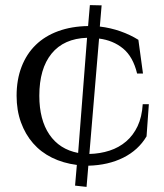

<svg xmlns="http://www.w3.org/2000/svg" viewBox="-20 -722 642 752"><path d="M563 -314 554 -188Q522 -134 463 -104.5Q404 -75 326 -73L319 10L274 5L281 -76Q227 -83 183.5 -104.5Q140 -126 109.5 -161Q79 -196 62 -243Q45 -290 45 -347Q45 -410 64.5 -460.5Q84 -511 120 -546Q156 -581 208 -600Q260 -619 325 -620L332 -702L378 -701L371 -618Q413 -613 451.5 -599.5Q490 -586 522 -566L540 -434H517Q501 -500 462 -532Q423 -564 368 -571L330 -119Q372 -120 409 -132Q446 -144 474 -168Q502 -192 519 -228Q536 -264 539 -314ZM321 -574Q230 -571 182 -512Q134 -453 134 -347Q134 -253 173.5 -195Q213 -137 286 -123Z"/></svg>

Font: Constantine
Style: Regular
Weight: 400
Designer: Dukom Design
Version: Version 1.001;PS 001.001;hotconv 1.0.56;makeotf.lib2.0.21325